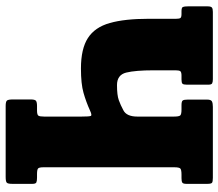

<svg xmlns="http://www.w3.org/2000/svg" viewBox="-68 -722 790 695"><g transform="rotate(90 327.5 -375.0)"><path d="M402.5 -608.5Q402.5 -627 398.5 -631.8Q394.5 -636.5 377 -636.5H361Q347.5 -636.5 344.2 -641Q341 -645.5 341 -659.5V-729Q341 -743.5 347.8 -746.8Q354.5 -750 367.5 -750H624Q638 -750 642 -747Q646 -744 646 -730V-654Q646 -642 641.2 -639.2Q636.5 -636.5 625.5 -636.5H613Q595.5 -636.5 590.8 -632.5Q586 -628.5 586 -610V-137Q586 -121 590.5 -117.2Q595 -113.5 611 -113.5H623.5Q635 -113.5 640.5 -111.2Q646 -109 646 -97V-24Q646 -7.5 641.5 -3.8Q637 0 621 0H364Q348 0 344.2 -5Q340.5 -10 340.5 -26.5V-91Q340.5 -106 345.5 -109.8Q350.5 -113.5 364.5 -113.5H380Q396 -113.5 399.2 -118.5Q402.5 -123.5 402.5 -139.5V-274Q402.5 -302.5 400.2 -308Q398 -313.5 381 -305.5Q349 -291 316.5 -281.8Q284 -272.5 228.5 -272.5Q157 -272.5 118 -297.8Q79 -323 63.8 -377Q48.5 -431 48.5 -517.5V-617Q48.5 -629 45.5 -632.8Q42.5 -636.5 31 -636.5H21Q8 -636.5 5.8 -641.5Q3.5 -646.5 3.5 -659.5V-731Q3.5 -743 7.8 -746.5Q12 -750 23.5 -750H267Q277 -750 282 -747.5Q287 -745 287 -734V-655.5Q287 -643.5 283.5 -640Q280 -636.5 268.5 -636.5H254.5Q242 -636.5 238.5 -632.5Q235 -628.5 235 -615V-535.5Q235 -470 243.2 -436.5Q251.5 -403 288.5 -403Q325 -403 343 -409.5Q361 -416 379.5 -426Q402.5 -437.5 402.5 -477Z"/></g></svg>

Font: Besley* Condensed Heavy
Style: Regular
Weight: 800
Width: 3
Designer: Owen Earl
Foundry: indestructible type*
Version: Version 3.000; ttfautohint (v1.8.3)